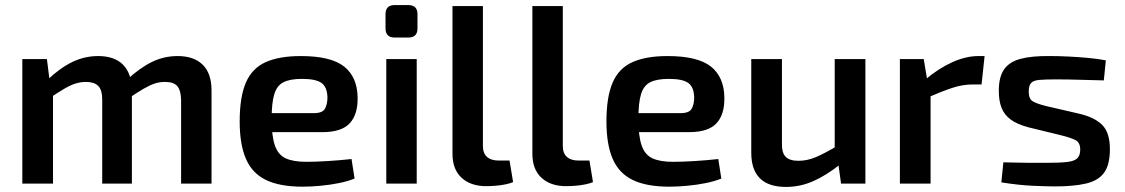

<svg xmlns="http://www.w3.org/2000/svg" viewBox="-20 -724 4437 757"><path d="M680 -503Q745 -503 779.5 -468.5Q814 -434 814 -368V0H694V-331Q693 -368 679 -384.5Q665 -401 630 -401Q609 -401 589.5 -394.5Q570 -388 546 -374Q522 -360 488 -337L481 -410Q532 -457 579.5 -480Q627 -503 680 -503ZM165 -491 177 -395 189 -381V0H68V-491ZM367 -503Q431 -503 465 -469Q499 -435 500 -368V0H383V-331Q383 -370 367 -385.5Q351 -401 319 -401Q299 -401 279 -395Q259 -389 235 -375Q211 -361 175 -337L168 -410Q218 -457 266 -480Q314 -503 367 -503Z M1166 -503Q1285 -503 1337 -461.5Q1389 -420 1390 -339Q1391 -272 1358.5 -237.5Q1326 -203 1251 -203H971V-278H1218Q1252 -278 1261.5 -296Q1271 -314 1271 -340Q1270 -381 1247.5 -397Q1225 -413 1171 -413Q1124 -413 1098 -400Q1072 -387 1061.5 -353Q1051 -319 1051 -255Q1051 -187 1064 -150Q1077 -113 1107 -99.5Q1137 -86 1187 -86Q1224 -86 1272.5 -89Q1321 -92 1366 -97L1378 -20Q1351 -9 1316 -2Q1281 5 1243.5 8.5Q1206 12 1173 12Q1083 12 1028.5 -14.5Q974 -41 949.5 -98Q925 -155 925 -245Q925 -342 949.5 -398.5Q974 -455 1027.5 -479Q1081 -503 1166 -503Z M1623 -491V0H1503V-491ZM1590 -704Q1626 -704 1626 -668V-612Q1626 -576 1590 -576H1536Q1500 -576 1500 -612V-668Q1500 -704 1536 -704Z M1884 -700V-148Q1884 -120 1900 -105.5Q1916 -91 1946 -91H1989L2003 -6Q1992 -1 1972.5 3Q1953 7 1932.5 8.5Q1912 10 1897 10Q1836 10 1800 -23Q1764 -56 1764 -118V-700Z M2199 -700V-148Q2199 -120 2215 -105.5Q2231 -91 2261 -91H2304L2318 -6Q2307 -1 2287.5 3Q2268 7 2247.5 8.5Q2227 10 2212 10Q2151 10 2115 -23Q2079 -56 2079 -118V-700Z M2612 -503Q2731 -503 2783 -461.5Q2835 -420 2836 -339Q2837 -272 2804.5 -237.5Q2772 -203 2697 -203H2417V-278H2664Q2698 -278 2707.5 -296Q2717 -314 2717 -340Q2716 -381 2693.5 -397Q2671 -413 2617 -413Q2570 -413 2544 -400Q2518 -387 2507.5 -353Q2497 -319 2497 -255Q2497 -187 2510 -150Q2523 -113 2553 -99.5Q2583 -86 2633 -86Q2670 -86 2718.5 -89Q2767 -92 2812 -97L2824 -20Q2797 -9 2762 -2Q2727 5 2689.5 8.5Q2652 12 2619 12Q2529 12 2474.5 -14.5Q2420 -41 2395.5 -98Q2371 -155 2371 -245Q2371 -342 2395.5 -398.5Q2420 -455 2473.5 -479Q2527 -503 2612 -503Z M3063 -491V-159Q3062 -122 3077.5 -106Q3093 -90 3128 -90Q3163 -90 3198 -105Q3233 -120 3283 -150L3295 -78Q3239 -33 3187 -10Q3135 13 3079 13Q2942 13 2942 -122V-491ZM3392 -491V0H3296L3283 -95L3271 -109V-491Z M3622 -491 3638 -395 3649 -381V0H3528V-491ZM3862 -503 3850 -391H3815Q3776 -391 3736 -378Q3696 -365 3636 -339L3628 -410Q3680 -454 3734 -478.5Q3788 -503 3838 -503Z M4121 -503Q4155 -503 4194.5 -501Q4234 -499 4272 -495.5Q4310 -492 4340 -486L4332 -407Q4284 -408 4236.5 -409.5Q4189 -411 4143 -411Q4102 -411 4078.5 -409Q4055 -407 4045.5 -397Q4036 -387 4036 -363Q4036 -334 4052 -324.5Q4068 -315 4104 -306L4238 -275Q4299 -260 4327.5 -229.5Q4356 -199 4356 -136Q4356 -75 4333.5 -43.5Q4311 -12 4262.5 -0.5Q4214 11 4139 11Q4110 11 4053 8.5Q3996 6 3928 -5L3936 -84Q3956 -84 3983.5 -83Q4011 -82 4042.5 -82Q4074 -82 4107 -82Q4160 -82 4188.5 -85.5Q4217 -89 4228 -100.5Q4239 -112 4239 -134Q4239 -162 4220.5 -171.5Q4202 -181 4166 -190L4035 -222Q3990 -234 3965 -252.5Q3940 -271 3929 -298.5Q3918 -326 3918 -366Q3918 -420 3938.5 -450Q3959 -480 4003.5 -492Q4048 -504 4121 -503Z"/></svg>

Font: Exo 2 SemiBold
Style: Regular
Weight: 600
Designer: Natanael Gama
Foundry: Natanael Gama
Version: Version 2.010